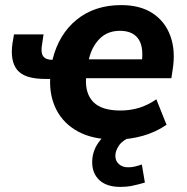

<svg xmlns="http://www.w3.org/2000/svg" viewBox="-20 -537 733 754"><path d="M19 0ZM433 11Q344 11 286.5 -20.5Q229 -52 201.5 -106Q174 -160 177 -227H158Q76 -227 47.5 -262.5Q19 -298 29 -367L35 -402H151L146 -368Q139 -332 149 -317Q159 -302 186 -302Q211 -403 281.5 -460Q352 -517 456 -517Q531 -517 580 -484.5Q629 -452 649.5 -394.5Q670 -337 658 -263L653 -230H318Q314 -170 346.5 -136.5Q379 -103 453 -103Q490 -103 524.5 -113Q559 -123 594 -147L634 -47Q592 -18 540.5 -3.5Q489 11 433 11ZM451 -416Q402 -416 371 -384.5Q340 -353 329 -304H538Q543 -360 520.5 -388Q498 -416 451 -416ZM453 197Q399 197 370.5 170.5Q342 144 342 100Q342 51 375 12Q408 -27 458 -45L496 0Q462 13 447.5 34Q433 55 433 75Q433 95 447 107.5Q461 120 483 120Q497 120 509.5 117Q522 114 537 109L549 180Q521 188 499.5 192.5Q478 197 453 197Z"/></svg>

Font: Winston
Style: Bold Italic
Weight: 700
Italic angle: -9°
Designer: Original fonts by Vernon Adams / Changes by Cristiano Sobral
Foundry: Original fonts by Vernon Adams / Changes by Cristiano Sobral
Version: Version 2.503;July 17, 2020;FontCreator 13.0.0.2655 64-bit